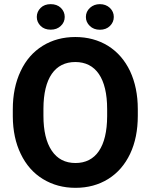

<svg xmlns="http://www.w3.org/2000/svg" viewBox="-20 -900 730 930"><path d="M293.5 -817.9C293.5 -835 287.1 -849.6 274.9 -861.8C262.2 -874 245.6 -879.9 225.6 -879.9C205.6 -879.9 189 -874 176.8 -861.8C164.6 -849.6 158.2 -835 158.2 -817.9C158.2 -800.8 164.6 -786.6 176.8 -774.4C189 -762.2 205.6 -756.3 225.6 -756.3C245.6 -756.3 261.7 -762.2 274.4 -774.4C287.1 -786.1 293.5 -800.8 293.5 -817.9ZM396 -817.9C396 -800.8 402.3 -786.6 415 -774.4C427.2 -762.2 443.8 -755.9 463.9 -755.9C483.9 -755.9 500.5 -762.2 512.7 -774.4C524.9 -786.6 531.2 -800.8 531.2 -817.9C531.2 -835 524.9 -849.6 512.2 -861.8C499 -874 482.9 -879.9 463.9 -879.9C444.8 -879.9 429.2 -874 416 -862.3C402.8 -850.1 396 -835.4 396 -817.9ZM647.5 -371.1C647.5 -440.9 634.8 -502.4 609.9 -555.7C584.5 -608.9 548.8 -649.4 502.9 -678.2C456.5 -706.5 403.8 -720.7 344.7 -720.7C285.6 -720.7 232.9 -706.5 187 -678.2C140.6 -649.4 105 -608.9 80.1 -555.7C54.7 -502.4 42 -440.4 42 -370.6V-335.4C42.5 -267.1 55.2 -206.5 80.6 -154.3C106 -101.6 141.6 -61 188 -32.7C234.4 -4.4 286.6 9.8 345.7 9.8C405.3 9.8 458 -4.4 504.4 -33.2C550.3 -62 585.4 -102.5 610.4 -155.3C635.3 -208 647.5 -269.5 647.5 -339.4ZM499 -336.9C498.5 -189 443.8 -110.4 345.7 -110.4C295.4 -110.4 257.3 -130.4 230.5 -170.4C203.6 -210.4 190.4 -266.6 190.4 -339.4V-374C190.9 -522 246.6 -599.6 344.7 -599.6C443.8 -599.6 499 -520.5 499 -371.6Z"/></svg>

Font: Roboto
Style: Bold
Weight: 700
Designer: Google
Version: Version 2.137; 2017